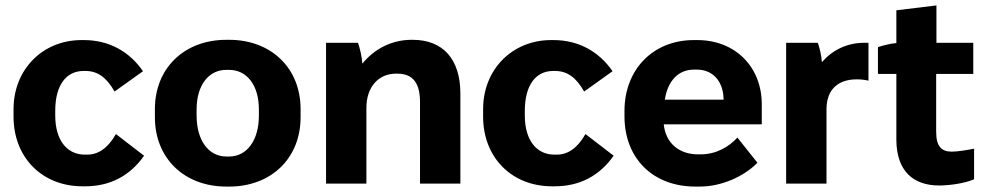

<svg xmlns="http://www.w3.org/2000/svg" viewBox="-20 -678 3639 709"><path d="M285 10H294C387 10 460 -29 512 -103L408 -183C379 -132 344 -107 302 -107H293C227 -107 184 -161 184 -251V-269C184 -363 224 -416 289 -416H295C340 -416 373 -393 403 -340L508 -415C457 -489 381 -530 290 -530H281C138 -530 30 -422 30 -275V-247C30 -98 134 10 285 10Z M816 11H826C982 11 1090 -94 1090 -245V-275C1090 -426 982 -531 826 -531H816C660 -531 552 -426 552 -275V-245C552 -94 660 11 816 11ZM816 -100C750 -100 706 -160 706 -251V-274C706 -363 750 -420 816 -420H826C892 -420 936 -363 936 -274V-251C936 -160 892 -100 826 -100Z M1184 0H1333V-280C1333 -356 1377 -406 1442 -406H1447C1505 -406 1531 -371 1531 -301V0H1680V-333C1680 -459 1616 -531 1504 -531H1500C1426 -531 1362 -497 1318 -443C1317 -466 1309 -500 1302 -520H1184Z M2019 10H2028C2121 10 2194 -29 2246 -103L2142 -183C2113 -132 2078 -107 2036 -107H2027C1961 -107 1918 -161 1918 -251V-269C1918 -363 1958 -416 2023 -416H2029C2074 -416 2107 -393 2137 -340L2242 -415C2191 -489 2115 -530 2024 -530H2015C1872 -530 1764 -422 1764 -275V-247C1764 -98 1868 10 2019 10Z M2548 11H2564C2644 11 2727 -26 2777 -77L2703 -170C2672 -136 2625 -108 2567 -108H2558C2487 -108 2438 -150 2431 -219H2793V-293C2793 -431 2695 -530 2555 -530H2542C2392 -530 2286 -422 2286 -268V-249C2286 -93 2391 11 2548 11ZM2435 -310C2446 -380 2485 -421 2543 -421H2553C2610 -421 2650 -381 2652 -313V-310Z M2883 0H3032V-274C3032 -345 3072 -385 3144 -385C3159 -385 3176 -383 3187 -380V-520H3172C3108 -520 3053 -493 3015 -448C3014 -470 3007 -500 3000 -520H2883Z M3448 7C3486 7 3543 -1 3577 -16V-129C3557 -125 3518 -118 3495 -118C3457 -118 3437 -137 3437 -191V-405H3574V-520H3438V-658L3290 -640V-519C3267 -517 3240 -510 3222 -504V-405H3290V-163C3290 -46 3353 7 3448 7Z"/></svg>

Font: Fixel Text Bold
Style: Bold
Weight: 700
Width: 4
Designer: AlfaBravo + MacPaw
Foundry: Kyrylo Tkachov, Marchela Mozhyna, Serhii Makarenko, Maria Weinstein, Zakhar Kryvoshyya
Version: Version 1.211